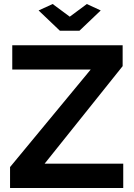

<svg xmlns="http://www.w3.org/2000/svg" viewBox="-20 -935 667 955"><path d="M242 -915 327 -852 412 -915 481 -883 375 -782H278L172 -883ZM30 -104 431 -589H41V-710H590V-606L202 -121H593V0H30Z"/></svg>

Font: Oxford Sans
Style: Bold
Weight: 700
Designer: Matt McInerney, Pablo Impallari, Rodrigo Fuenzalida
Foundry: Matt McInerney, Pablo Impallari, Rodrigo Fuenzalida
Version: Version 3.000g; ttfautohint (v1.5) -l 8 -r 28 -G 28 -x 14 -D